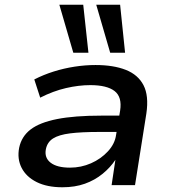

<svg xmlns="http://www.w3.org/2000/svg" viewBox="-20 -783 725 812"><path d="M244 9Q179 9 135 -13Q91 -35 71.5 -73Q52 -111 61 -158Q71 -206 109.5 -235.5Q148 -265 221.5 -279.5Q295 -294 409 -294H503L493 -225H400Q324 -225 276.5 -219Q229 -213 204.5 -197.5Q180 -182 174 -152Q167 -116 194 -95Q221 -74 276 -74Q323 -74 365 -92.5Q407 -111 436.5 -143Q466 -175 471 -213L488 -315Q497 -373 464.5 -398Q432 -423 362 -423Q313 -423 259 -410.5Q205 -398 150 -370L125 -447Q164 -467 207 -480.5Q250 -494 295 -501Q340 -508 384 -508Q460 -508 512 -487.5Q564 -467 587 -422.5Q610 -378 599 -303L551 0H452L468 -107Q447 -75 414 -48Q381 -21 339 -6Q297 9 244 9ZM446 -560 387 -763H488L509 -560ZM290 -560 231 -763H332L354 -560Z"/></svg>

Font: Nunito Sans 7pt SemiExpanded SemiBold
Style: Italic
Weight: 600
Width: 6
Italic angle: -9°
Designer: Vernon Adams
Foundry: Vernon Adams
Version: Version 3.101;gftools[0.9.27]